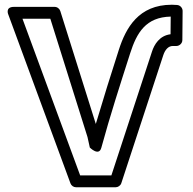

<svg xmlns="http://www.w3.org/2000/svg" viewBox="-20 -765 814 810"><path d="M349.2 -186.6 358.9 -142.6C358.9 -142.6 397.2 -104 407.4 -141.4C444.2 -276.6 486.8 -407.8 529.2 -540.3C557 -627.1 595.2 -692.7 700.2 -695L699.5 -620.5C652.7 -614.9 630.5 -576.3 621.3 -547.7L449.9 -25H318.2L74.8 -686H192.3ZM384.2 -242.1 234.4 -718.5C231.4 -728 221.7 -736 210.6 -736H39C-0.4 -736 15.5 -702.4 15.5 -702.4L277.3 8.6C280.9 18.3 290.4 25 300.8 25H468C477.6 25 488.3 18.3 491.8 7.8L668.9 -532.3C676.4 -555.2 690.3 -571 708.9 -571H724.3C736.4 -571 749.2 -581.5 749.3 -595.8L750.4 -718.8C750.5 -731.4 740.2 -743.3 726.6 -744L705.7 -745C705.4 -745 704.9 -745 704.5 -745C564.2 -745 511 -646.7 481.6 -555.7C447.6 -450.5 416 -349.1 384.2 -242.1Z"/></svg>

Font: Asimov
Style: WidOu
Weight: 500
Designer: Google
Version: Version 2.000980; 2014